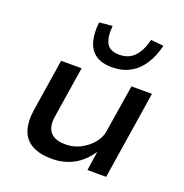

<svg xmlns="http://www.w3.org/2000/svg" viewBox="-137 -889 980 1021"><g transform="rotate(20 353.0 -378.5)"><path d="M263 9Q197 9 153 -15Q109 -39 93 -87Q77 -135 88 -205L134 -498H250L205 -212Q198 -173 206.5 -145Q215 -117 240 -102.5Q265 -88 307 -88Q353 -88 392 -108.5Q431 -129 457.5 -161Q484 -193 489 -229L532 -498H648L570 0H464L480 -107H479Q440 -49 386 -20Q332 9 263 9ZM399 -558Q341 -558 306.5 -582Q272 -606 259.5 -651.5Q247 -697 254 -759L328 -766Q322 -700 341 -667Q360 -634 413 -634Q465 -634 497 -667Q529 -700 546 -766L618 -759Q603 -697 573.5 -651.5Q544 -606 500 -582Q456 -558 399 -558Z"/></g></svg>

Font: Nunito Sans 7pt SemiExpanded SemiBold
Style: Italic
Weight: 600
Width: 6
Italic angle: -9°
Designer: Vernon Adams
Foundry: Vernon Adams
Version: Version 3.101;gftools[0.9.27]